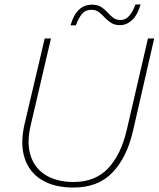

<svg xmlns="http://www.w3.org/2000/svg" viewBox="-20 -833 713 863"><path d="M310 10Q223 10 166.5 -25Q110 -60 90 -124.5Q70 -189 91 -278L181 -660H209L118 -270Q99 -189 118 -132Q137 -75 187 -45Q237 -15 311 -15Q408 -15 466 -76.5Q524 -138 550 -250L645 -660H673L577 -241Q549 -123 484.5 -56.5Q420 10 310 10ZM612 -813Q598 -765 573.5 -742.5Q549 -720 520 -720Q495 -720 479 -730.5Q463 -741 450.5 -754.5Q438 -768 424.5 -778.5Q411 -789 391 -789Q364 -789 348.5 -770.5Q333 -752 321 -719H297Q323 -812 394 -812Q418 -812 434 -802Q450 -792 462.5 -778Q475 -764 488.5 -753.5Q502 -743 522 -743Q544 -743 560.5 -761.5Q577 -780 589 -813Z"/></svg>

Font: Work Sans ExtraLight
Style: Italic
Weight: 200
Italic angle: -13°
Designer: Wei Huang
Foundry: Wei Huang
Version: Version 2.012; ttfautohint (v1.8.3)